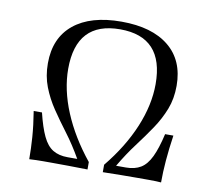

<svg xmlns="http://www.w3.org/2000/svg" viewBox="-68 -660 822 738"><g transform="rotate(10 342.5 -291.0)"><path d="M91.1 0Q91.1 -41.1 87.9 -85.9Q84.7 -130.6 75.8 -185.5H108.1Q121.8 -129 137.9 -95.2Q154 -61.3 177.4 -47.2Q200.8 -33.1 234.7 -33.1H272.6Q243.5 -83.9 212.5 -125Q181.5 -166.1 155.6 -204.4Q129.8 -242.7 113.7 -284.3Q97.6 -325.8 97.6 -375.8Q97.6 -475 163.3 -528.6Q229 -582.3 349.2 -582.3Q468.5 -582.3 534.3 -528.6Q600 -475 600 -375.8Q600 -325.8 583.9 -284.3Q567.7 -242.7 541.9 -204.4Q516.1 -166.1 485.1 -125Q454 -83.9 424.2 -33.1H462.9Q496.8 -33.1 520.2 -47.2Q543.5 -61.3 559.7 -95.2Q575.8 -129 588.7 -185.5H621Q612.9 -130.6 609.3 -85.9Q605.6 -41.1 605.6 0Q598.4 -0.8 585.9 -1.2Q573.4 -1.6 556.5 -1.6Q539.5 -1.6 515.3 -1.6Q486.3 -1.6 452 -1.2Q417.7 -0.8 378.2 0V-29Q446.8 -112.9 483.1 -200Q519.4 -287.1 519.4 -368.5Q519.4 -552.4 349.2 -552.4Q178.2 -552.4 178.2 -368.5Q178.2 -287.1 214.5 -200Q250.8 -112.9 318.5 -29V0Q276.6 -0.8 242.7 -1.2Q208.9 -1.6 175 -1.6Q158.1 -1.6 144 -1.6Q129.8 -1.6 117.7 -1.2Q105.6 -0.8 91.1 0Z"/></g></svg>

Font: Playfair 12pt Light
Style: Italic
Weight: 300
Italic angle: -15.6°
Designer: Claus Eggers Sørensen
Foundry: Claus Eggers Sørensen
Version: Version 2.000;gftools[0.9.28]